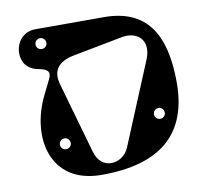

<svg xmlns="http://www.w3.org/2000/svg" viewBox="-84 -852 1033 959"><g transform="rotate(-10 432.5 -373.0)"><path d="M503 -760H156C90 -760 55 -707 55 -655C55 -609 81 -571 137 -561C182 -553 197 -538 180 -503L143 -428C44 -227 96 13 354 14C659 15 805 -118 805 -375C805 -620 720 -760 503 -760ZM676 -514 503 -97C472 -23 361 -4 332 -107L229 -469C210 -537 239 -582 324 -598L574 -646C650 -661 716 -611 676 -514ZM171 -657C155 -657 143 -669 143 -684C143 -699 155 -712 171 -712C186 -712 198 -699 198 -684C198 -669 186 -657 171 -657ZM204 -143C188 -143 176 -155 176 -170C176 -185 188 -198 204 -198C219 -198 231 -185 231 -170C231 -155 219 -143 204 -143ZM693 -211C677 -211 665 -223 665 -238C665 -253 677 -266 693 -266C708 -266 720 -253 720 -238C720 -223 708 -211 693 -211Z"/></g></svg>

Font: Pilowlava Atome
Style: Regular
Weight: 500
Designer: Anton Moglia, Jérémy Landes, Maksym Kobuzan (Cyrillic), Velvetyne Type Foundry
Foundry: Anton Moglia, Jérémy Landes, Velvetyne Type Foundry
Version: Version 1.002;Glyphs 3.3 (3303)